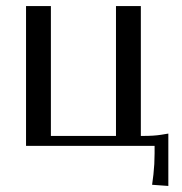

<svg xmlns="http://www.w3.org/2000/svg" viewBox="-20 -487 606 641"><path d="M66.9 0V-466.8H149.9V-33.2H367.2V-466.8H450.2V-33.2H458Q494.1 -33.2 518.1 -37.1L542 -41V133.8L487.8 129.9L492.2 95.7Q496.1 61 496.1 24.9V0Z"/></svg>

Font: Resagokr
Style: Regular
Weight: 500
Designer: gluk
Foundry: gluk
Version: Version 0.95